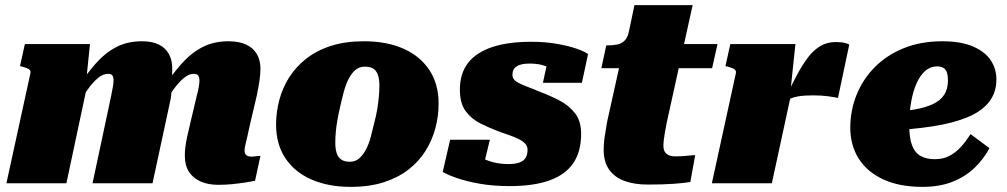

<svg xmlns="http://www.w3.org/2000/svg" viewBox="-20 -715 3927 749"><path d="M5 0H239L325 -404L316 -397L331 -543H77L58 -457L67 -455Q78 -452 85.5 -449Q93 -446 96.5 -441.5Q100 -437 99 -431ZM956 -233 981 -339Q988 -372 992 -398.5Q996 -425 996 -448Q996 -480 982 -504Q968 -528 940.5 -541Q913 -554 871 -554Q813 -554 768.5 -530.5Q724 -507 687 -465Q650 -423 614 -368L612 -298Q635 -336 656 -365Q677 -394 697 -410.5Q717 -427 735 -427Q749 -427 753.5 -420Q758 -413 758 -401Q758 -390 755.5 -376Q753 -362 748 -343L725 -246Q716 -209 710.5 -183.5Q705 -158 703 -140.5Q701 -123 701 -108Q701 -70 717 -45Q733 -20 762.5 -7Q792 6 831 6Q859 6 884.5 3.5Q910 1 933 -2.5Q956 -6 975 -10L996 -107Q992 -107 986.5 -106.5Q981 -106 975 -105Q969 -104 962 -104Q948 -104 941 -109.5Q934 -115 934 -128Q934 -136 937 -149Q940 -162 945 -183Q950 -204 956 -233ZM341 0H575L646 -330Q648 -342 649 -358.5Q650 -375 650.5 -393Q651 -411 651.5 -426Q652 -441 652 -448Q652 -480 639 -504Q626 -528 600 -541Q574 -554 533 -554Q476 -554 432 -530.5Q388 -507 351.5 -465Q315 -423 279 -368L278 -298Q301 -336 321.5 -365Q342 -394 362 -410.5Q382 -427 401 -427Q414 -427 418.5 -420.5Q423 -414 423 -402Q423 -392 420.5 -377Q418 -362 414 -343Z M1441 -240Q1448 -266 1452 -291Q1456 -316 1458 -339Q1460 -362 1460 -381Q1460 -404 1455 -420.5Q1450 -437 1438 -446Q1426 -455 1403 -455Q1382 -455 1367 -442.5Q1352 -430 1340.5 -408Q1329 -386 1321.5 -358Q1314 -330 1307 -299Q1301 -273 1296.5 -248Q1292 -223 1290 -200.5Q1288 -178 1288 -158Q1288 -136 1293 -119Q1298 -102 1310.5 -93Q1323 -84 1345 -84Q1366 -84 1381 -97Q1396 -110 1407.5 -131.5Q1419 -153 1426.5 -181.5Q1434 -210 1441 -240ZM1057 -229Q1057 -277 1069.5 -324.5Q1082 -372 1108 -413Q1134 -454 1174.5 -486Q1215 -518 1271 -536Q1327 -554 1400 -554Q1488 -554 1553 -525.5Q1618 -497 1654.5 -442.5Q1691 -388 1691 -311Q1691 -262 1678.5 -215Q1666 -168 1640 -126.5Q1614 -85 1573.5 -53.5Q1533 -22 1477 -4Q1421 14 1348 14Q1261 14 1195.5 -14.5Q1130 -43 1093.5 -97.5Q1057 -152 1057 -229Z M1968 11Q1905 11 1853 2Q1801 -7 1763.5 -20Q1726 -33 1707 -44L1736 -170H1891L1861 -46Q1841 -53 1831.5 -66.5Q1822 -80 1822 -94.5Q1822 -109 1830 -116Q1841 -109 1859.5 -99Q1878 -89 1904.5 -82Q1931 -75 1965 -75Q1990 -75 2006.5 -81Q2023 -87 2030.5 -99.5Q2038 -112 2038 -130Q2038 -145 2028.5 -155Q2019 -165 2002.5 -173Q1986 -181 1966 -188Q1946 -195 1926 -202Q1889 -216 1854 -233.5Q1819 -251 1796.5 -281.5Q1774 -312 1774 -365Q1774 -428 1805.5 -469Q1837 -510 1899 -531Q1961 -552 2052 -552Q2107 -552 2152.5 -544Q2198 -536 2229.5 -525Q2261 -514 2274 -504L2250 -392H2098L2119 -490Q2135 -492 2144.5 -480.5Q2154 -469 2156 -456Q2158 -443 2149 -437Q2140 -443 2126 -450Q2112 -457 2092.5 -462Q2073 -467 2045 -467Q2013 -467 1996 -456.5Q1979 -446 1979 -423Q1979 -407 1994 -397Q2009 -387 2033.5 -378Q2058 -369 2086 -357Q2126 -342 2162.5 -323Q2199 -304 2223 -273.5Q2247 -243 2247 -193Q2247 -123 2216 -78Q2185 -33 2123 -11Q2061 11 1968 11Z M2507 5Q2455 5 2416.5 -9Q2378 -23 2356.5 -53Q2335 -83 2335 -130Q2335 -145 2336.5 -162Q2338 -179 2341.5 -198Q2345 -217 2348 -238L2411 -522L2503 -543H2779L2758 -449H2326L2345 -538H2351Q2372 -538 2388.5 -541.5Q2405 -545 2416.5 -556.5Q2428 -568 2433 -590L2455 -695H2682L2581 -237Q2577 -217 2574 -199.5Q2571 -182 2569.5 -169Q2568 -156 2568 -146Q2568 -124 2580.5 -114.5Q2593 -105 2613 -105Q2634 -105 2650.5 -106.5Q2667 -108 2678 -109Q2689 -110 2692 -110L2673 -5Q2649 -1 2608.5 2Q2568 5 2507 5Z M2757 0H2991L3070 -365L3064 -363L3083 -543H2829L2810 -457L2819 -455Q2830 -452 2837.5 -449Q2845 -446 2848.5 -441.5Q2852 -437 2851 -431ZM3293 -541Q3289 -544 3276 -547.5Q3263 -551 3240 -551Q3207 -551 3180.5 -535.5Q3154 -520 3132 -491Q3110 -462 3089 -422.5Q3068 -383 3045 -335L3043 -319Q3053 -326 3065 -331Q3077 -336 3090.5 -338.5Q3104 -341 3119.5 -342Q3135 -343 3151 -343Q3185 -343 3210 -339.5Q3235 -336 3249 -333Z M3578 14Q3489 14 3426 -15Q3363 -44 3330 -96Q3297 -148 3297 -217Q3297 -284 3321.5 -345Q3346 -406 3392.5 -453Q3439 -500 3505.5 -527Q3572 -554 3656 -554Q3728 -554 3775 -534Q3822 -514 3844.5 -480.5Q3867 -447 3867 -405Q3867 -354 3838.5 -317.5Q3810 -281 3755 -258Q3700 -235 3620.5 -222.5Q3541 -210 3438 -205L3441 -278Q3501 -280 3545.5 -287.5Q3590 -295 3619.5 -309Q3649 -323 3663.5 -345.5Q3678 -368 3678 -402Q3678 -420 3674 -432Q3670 -444 3660.5 -450Q3651 -456 3636 -456Q3610 -456 3590 -439Q3570 -422 3556 -391Q3542 -360 3534.5 -318Q3527 -276 3527 -226Q3527 -177 3538 -148Q3549 -119 3571.5 -106.5Q3594 -94 3627 -94Q3660 -94 3685 -107.5Q3710 -121 3730 -143.5Q3750 -166 3766 -192L3840 -137Q3817 -94 3781.5 -60Q3746 -26 3696 -6Q3646 14 3578 14Z"/></svg>

Font: Roboto Serif Black
Style: Italic
Weight: 900
Italic angle: -10°
Version: Version 1.008